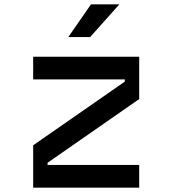

<svg xmlns="http://www.w3.org/2000/svg" viewBox="-20 -860 790 880"><path d="M132 -600H618V-406L198 -114V-104H618V0H132V-194L552 -486V-496H132ZM293 -690 397 -840H527L393 -690Z"/></svg>

Font: Martian Mono SemiExpanded
Style: Regular
Weight: 400
Width: 6
Monospace: yes
Designer: Roman Shamin
Foundry: Evil Martians
Version: Version 1.000